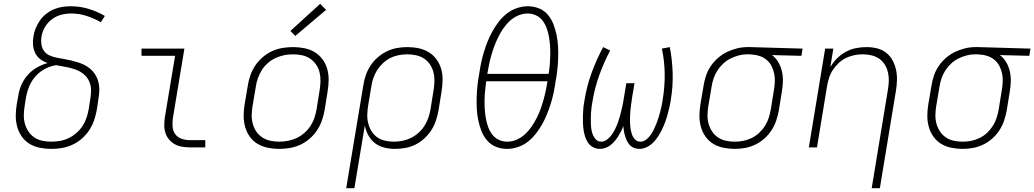

<svg xmlns="http://www.w3.org/2000/svg" viewBox="-20 -776 5446 1011"><path d="M249 8Q219 8 189.5 2Q160 -4 136 -18.5Q112 -33 95.5 -56Q79 -79 71 -107Q63 -135 63 -165Q63 -195 68 -226L76 -270Q80 -299 92 -327.5Q104 -356 125 -380Q146 -404 173.5 -420Q201 -436 231 -444Q210 -451 192.5 -464Q175 -477 165.5 -496.5Q156 -516 154 -538.5Q152 -561 156 -584Q159 -606 168 -627.5Q177 -649 190.5 -668.5Q204 -688 223 -703Q242 -718 263.5 -727Q285 -736 307.5 -739.5Q330 -743 352 -743Q402 -743 447.5 -729Q493 -715 532 -692L511 -659Q476 -679 436.5 -692Q397 -705 354 -705Q328 -705 301.5 -698Q275 -691 252.5 -674Q230 -657 216 -632Q202 -607 198 -581Q195 -562 198 -542.5Q201 -523 211.5 -508Q222 -493 239 -485Q256 -477 275 -473Q294 -469 313 -466Q332 -463 350.5 -458.5Q369 -454 387.5 -448.5Q406 -443 422.5 -435Q439 -427 453.5 -415Q468 -403 478.5 -388Q489 -373 495 -355Q501 -337 502.5 -318Q504 -299 501.5 -279Q499 -259 496 -239L489 -194Q484 -167 474.5 -140Q465 -113 448.5 -88.5Q432 -64 409 -44.5Q386 -25 359.5 -13Q333 -1 305 3.5Q277 8 249 8ZM249 -30Q272 -30 295.5 -34Q319 -38 341 -48.5Q363 -59 382 -75.5Q401 -92 414.5 -112.5Q428 -133 435.5 -155.5Q443 -178 447 -201L454 -245Q459 -272 459.5 -298.5Q460 -325 449.5 -348Q439 -371 419.5 -386.5Q400 -402 376 -410.5Q352 -419 326.5 -423.5Q301 -428 275 -433Q256 -430 236.5 -422.5Q217 -415 199.5 -403Q182 -391 167.5 -375Q153 -359 143 -340.5Q133 -322 127 -303Q121 -284 117 -264L110 -219Q106 -195 105.5 -171Q105 -147 111 -125Q117 -103 129.5 -84Q142 -65 160.5 -52.5Q179 -40 202 -35Q225 -30 249 -30Z M980 0Q959 0 938.5 -3.5Q918 -7 900.5 -16.5Q883 -26 870.5 -41Q858 -56 851.5 -75Q845 -94 845 -115.5Q845 -137 848 -158L902 -482H725V-520H951L890 -152Q887 -129 889 -107Q891 -85 903.5 -68.5Q916 -52 937 -45Q958 -38 980 -38H1061V0Z M1450 8Q1450 8 1450 8Q1450 8 1450 8H1449Q1419 8 1390 2Q1361 -4 1336.5 -18.5Q1312 -33 1295.5 -56Q1279 -79 1271 -107Q1263 -135 1263 -165Q1263 -195 1268 -226L1285 -326Q1289 -353 1298.5 -380Q1308 -407 1324.5 -431.5Q1341 -456 1364 -475.5Q1387 -495 1413.5 -507Q1440 -519 1468 -523.5Q1496 -528 1524 -528Q1524 -528 1524 -528Q1524 -528 1524 -528Q1554 -528 1583.5 -522Q1613 -516 1637 -501.5Q1661 -487 1678 -464Q1695 -441 1703 -413Q1711 -385 1710.5 -355Q1710 -325 1705 -294L1689 -194Q1684 -167 1674.5 -140Q1665 -113 1648.5 -88.5Q1632 -64 1609 -44.5Q1586 -25 1559.5 -13Q1533 -1 1505 3.5Q1477 8 1450 8ZM1450 -30Q1473 -30 1496.5 -34.5Q1520 -39 1541.5 -49Q1563 -59 1582 -75.5Q1601 -92 1614.5 -112.5Q1628 -133 1635.5 -155.5Q1643 -178 1647 -201L1663 -301Q1667 -325 1667.5 -349Q1668 -373 1662.5 -395.5Q1657 -418 1644 -436.5Q1631 -455 1612.5 -467.5Q1594 -480 1570.5 -485Q1547 -490 1523 -490Q1500 -490 1477 -485.5Q1454 -481 1432 -471Q1410 -461 1391 -444.5Q1372 -428 1359 -407.5Q1346 -387 1338 -364.5Q1330 -342 1327 -319L1310 -219Q1306 -195 1305.5 -171Q1305 -147 1311 -124.5Q1317 -102 1329.5 -83.5Q1342 -65 1361 -52.5Q1380 -40 1403 -35Q1426 -30 1450 -30ZM1535 -587 1509 -613 1666 -756 1697 -724Z M1803 215 1893 -326Q1897 -353 1906 -379.5Q1915 -406 1930.5 -430Q1946 -454 1968.5 -473.5Q1991 -493 2016.5 -505.5Q2042 -518 2069.5 -523Q2097 -528 2124 -528Q2155 -528 2184 -522Q2213 -516 2237 -501.5Q2261 -487 2278 -464Q2295 -441 2303 -413Q2311 -385 2310.5 -355Q2310 -325 2305 -294L2289 -194Q2284 -168 2275.5 -141.5Q2267 -115 2251.5 -91Q2236 -67 2214.5 -47Q2193 -27 2167.5 -14.5Q2142 -2 2114.5 3Q2087 8 2061 8Q2031 8 2003 1Q1975 -6 1954 -22.5Q1933 -39 1919.5 -63.5Q1906 -88 1901 -115L1846 215ZM2053 -30Q2076 -30 2099 -34.5Q2122 -39 2143.5 -49.5Q2165 -60 2183.5 -76.5Q2202 -93 2215 -113.5Q2228 -134 2235.5 -156Q2243 -178 2247 -201L2263 -301Q2267 -325 2267.5 -349Q2268 -373 2262.5 -395Q2257 -417 2244.5 -436Q2232 -455 2213 -467.5Q2194 -480 2171 -485Q2148 -490 2124 -490Q2102 -490 2079 -485.5Q2056 -481 2035 -470.5Q2014 -460 1996 -443Q1978 -426 1965.5 -406Q1953 -386 1945.5 -364Q1938 -342 1935 -319L1919 -223Q1915 -199 1914 -175Q1913 -151 1918.5 -128.5Q1924 -106 1935.5 -86.5Q1947 -67 1965 -54Q1983 -41 2006 -35.5Q2029 -30 2053 -30Z M2650 8Q2618 8 2590.5 -3.5Q2563 -15 2544 -37.5Q2525 -60 2514.5 -87.5Q2504 -115 2498 -144.5Q2492 -174 2490.5 -204.5Q2489 -235 2490 -266Q2491 -297 2494.5 -328.5Q2498 -360 2504 -391Q2508 -420 2514 -448Q2520 -476 2528.5 -503.5Q2537 -531 2548 -558.5Q2559 -586 2573.5 -612Q2588 -638 2607 -662.5Q2626 -687 2650 -705.5Q2674 -724 2702.5 -733.5Q2731 -743 2759 -743Q2791 -743 2819 -731.5Q2847 -720 2865.5 -697.5Q2884 -675 2894.5 -647.5Q2905 -620 2911 -590.5Q2917 -561 2918.5 -530.5Q2920 -500 2919 -469Q2918 -438 2914.5 -406.5Q2911 -375 2905 -344Q2901 -315 2895 -287Q2889 -259 2880.5 -231.5Q2872 -204 2861 -176.5Q2850 -149 2835.5 -123Q2821 -97 2802 -72.5Q2783 -48 2759 -29.5Q2735 -11 2706.5 -1.5Q2678 8 2650 8ZM2546 -387H2869Q2873 -411 2875 -435.5Q2877 -460 2877.5 -484.5Q2878 -509 2876.5 -533Q2875 -557 2871 -580Q2867 -603 2859.5 -625Q2852 -647 2838.5 -665.5Q2825 -684 2804 -694.5Q2783 -705 2758 -705Q2734 -705 2709 -694.5Q2684 -684 2664.5 -666Q2645 -648 2630 -626Q2615 -604 2603.5 -580.5Q2592 -557 2583 -533Q2574 -509 2567 -484.5Q2560 -460 2555 -435.5Q2550 -411 2546 -387ZM2651 -30Q2676 -30 2700.5 -40.5Q2725 -51 2744.5 -69Q2764 -87 2779 -109Q2794 -131 2806 -154.5Q2818 -178 2826.5 -202Q2835 -226 2842 -250.5Q2849 -275 2854 -299.5Q2859 -324 2863 -348H2540Q2537 -324 2534.5 -299.5Q2532 -275 2531.5 -250.5Q2531 -226 2532.5 -202Q2534 -178 2538 -155Q2542 -132 2549.5 -110Q2557 -88 2570.5 -69.5Q2584 -51 2605 -40.5Q2626 -30 2651 -30Z M3346 8Q3332 8 3319 3Q3306 -2 3297 -11.5Q3288 -21 3282 -33Q3276 -45 3272 -58Q3268 -71 3265.5 -84.5Q3263 -98 3262 -112Q3257 -98 3250 -84.5Q3243 -71 3235 -58Q3227 -45 3217 -33Q3207 -21 3194.5 -11.5Q3182 -2 3167.5 3Q3153 8 3139 8Q3119 8 3102.5 -1Q3086 -10 3076 -25Q3066 -40 3060.5 -58Q3055 -76 3052.5 -94.5Q3050 -113 3049.5 -132Q3049 -151 3049.5 -170.5Q3050 -190 3052 -209.5Q3054 -229 3058 -249Q3069 -320 3094.5 -390.5Q3120 -461 3156 -528L3193 -510Q3159 -446 3135 -378.5Q3111 -311 3100 -243Q3097 -228 3095 -212.5Q3093 -197 3092 -181.5Q3091 -166 3091 -151Q3091 -136 3091.5 -121Q3092 -106 3094.5 -91.5Q3097 -77 3103 -63.5Q3109 -50 3119.5 -40Q3130 -30 3146 -30Q3146 -30 3146 -30Q3146 -30 3146 -30Q3162 -30 3177 -41.5Q3192 -53 3202 -67.5Q3212 -82 3219.5 -97.5Q3227 -113 3233 -129Q3239 -145 3243.5 -161.5Q3248 -178 3252 -194.5Q3256 -211 3259.5 -227.5Q3263 -244 3265 -260L3278 -338H3321L3308 -260Q3306 -244 3303.5 -227.5Q3301 -211 3299.5 -194.5Q3298 -178 3297.5 -162Q3297 -146 3297.5 -129.5Q3298 -113 3300.5 -97.5Q3303 -82 3308 -67.5Q3313 -53 3324 -41.5Q3335 -30 3352 -30Q3352 -30 3352 -30Q3352 -30 3352 -30Q3368 -30 3382.5 -41Q3397 -52 3406.5 -66Q3416 -80 3423.5 -95.5Q3431 -111 3437 -126.5Q3443 -142 3448 -158Q3453 -174 3457 -190Q3461 -206 3464.5 -222Q3468 -238 3470 -254Q3481 -322 3480 -389.5Q3479 -457 3465 -520L3507 -528Q3520 -461 3522 -390.5Q3524 -320 3512 -249Q3509 -229 3504.5 -209.5Q3500 -190 3494.5 -170.5Q3489 -151 3482 -132Q3475 -113 3466 -94.5Q3457 -76 3445.5 -58Q3434 -40 3419 -25Q3404 -10 3385 -1Q3366 8 3346 8Z M3849 8Q3819 8 3789.5 2Q3760 -4 3736 -18.5Q3712 -33 3695.5 -56Q3679 -79 3671 -107Q3663 -135 3663 -165Q3663 -195 3668 -226L3685 -326Q3689 -352 3698 -378.5Q3707 -405 3723 -428.5Q3739 -452 3761.5 -471.5Q3784 -491 3809.5 -503Q3835 -515 3862 -521.5Q3889 -528 3916 -528Q3920 -528 3923.5 -528Q3927 -528 3931 -528L4206 -520L4200 -482L4045 -486Q4065 -471 4078 -449Q4091 -427 4097 -401.5Q4103 -376 4102.5 -349Q4102 -322 4097 -294L4081 -194Q4076 -167 4067 -140.5Q4058 -114 4042.5 -90Q4027 -66 4005 -46.5Q3983 -27 3957 -14.5Q3931 -2 3903.5 3Q3876 8 3849 8ZM3849 -30Q3872 -30 3894.5 -34.5Q3917 -39 3938.5 -49.5Q3960 -60 3978 -77Q3996 -94 4008.5 -114Q4021 -134 4028 -156Q4035 -178 4039 -201L4055 -301Q4059 -323 4060 -345.5Q4061 -368 4056.5 -389Q4052 -410 4042.5 -428.5Q4033 -447 4017 -460.5Q4001 -474 3980.5 -481Q3960 -488 3938 -489L3925 -490Q3922 -490 3919 -490Q3916 -490 3913 -490Q3891 -490 3869 -484Q3847 -478 3826 -467.5Q3805 -457 3787.5 -440.5Q3770 -424 3757.5 -404.5Q3745 -385 3737.5 -363Q3730 -341 3727 -319L3710 -219Q3706 -195 3705.5 -171Q3705 -147 3711 -125Q3717 -103 3729.5 -84Q3742 -65 3760.5 -52.5Q3779 -40 3802 -35Q3825 -30 3849 -30Z M4570 215 4655 -301Q4659 -324 4660 -347.5Q4661 -371 4656 -393.5Q4651 -416 4639.5 -435Q4628 -454 4610 -466.5Q4592 -479 4569.5 -484.5Q4547 -490 4523 -490Q4501 -490 4478.5 -485.5Q4456 -481 4435 -471Q4414 -461 4396.5 -444.5Q4379 -428 4366 -408.5Q4353 -389 4346 -367Q4339 -345 4335 -323L4282 0H4239L4325 -520H4368L4352 -422Q4366 -447 4387 -468Q4408 -489 4433.5 -503Q4459 -517 4487 -522.5Q4515 -528 4542 -528Q4571 -528 4598 -521.5Q4625 -515 4646 -498.5Q4667 -482 4680 -458Q4693 -434 4698.5 -407Q4704 -380 4703 -351.5Q4702 -323 4697 -294L4613 215Z M5049 8Q5019 8 4989.5 2Q4960 -4 4936 -18.5Q4912 -33 4895.5 -56Q4879 -79 4871 -107Q4863 -135 4863 -165Q4863 -195 4868 -226L4885 -326Q4889 -352 4898 -378.5Q4907 -405 4923 -428.5Q4939 -452 4961.5 -471.5Q4984 -491 5009.5 -503Q5035 -515 5062 -521.5Q5089 -528 5116 -528Q5120 -528 5123.5 -528Q5127 -528 5131 -528L5406 -520L5400 -482L5245 -486Q5265 -471 5278 -449Q5291 -427 5297 -401.5Q5303 -376 5302.5 -349Q5302 -322 5297 -294L5281 -194Q5276 -167 5267 -140.5Q5258 -114 5242.5 -90Q5227 -66 5205 -46.5Q5183 -27 5157 -14.5Q5131 -2 5103.5 3Q5076 8 5049 8ZM5049 -30Q5072 -30 5094.5 -34.5Q5117 -39 5138.5 -49.5Q5160 -60 5178 -77Q5196 -94 5208.5 -114Q5221 -134 5228 -156Q5235 -178 5239 -201L5255 -301Q5259 -323 5260 -345.5Q5261 -368 5256.5 -389Q5252 -410 5242.5 -428.5Q5233 -447 5217 -460.5Q5201 -474 5180.5 -481Q5160 -488 5138 -489L5125 -490Q5122 -490 5119 -490Q5116 -490 5113 -490Q5091 -490 5069 -484Q5047 -478 5026 -467.5Q5005 -457 4987.5 -440.5Q4970 -424 4957.5 -404.5Q4945 -385 4937.5 -363Q4930 -341 4927 -319L4910 -219Q4906 -195 4905.5 -171Q4905 -147 4911 -125Q4917 -103 4929.5 -84Q4942 -65 4960.5 -52.5Q4979 -40 5002 -35Q5025 -30 5049 -30Z"/></svg>

Font: Iosevka SS04 XLt Ex Obl
Style: Regular
Weight: 200
Width: 7
Italic angle: -9°
Monospace: yes
Designer: Belleve Invis
Foundry: Belleve Invis
Version: Version 19.0.0; ttfautohint (v1.8.4)